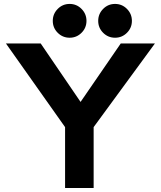

<svg xmlns="http://www.w3.org/2000/svg" viewBox="-20 -948 811 968"><path d="M386.2 -434.1 588.9 -729H761.2L452.1 -307.1V0H308.1V-307.1L9.8 -729H185.1ZM271 -782.7Q246.1 -807.6 246.1 -842.8Q246.1 -877.9 271 -903.1Q295.9 -928.2 331.1 -928.2Q366.2 -928.2 391.1 -903.1Q416 -877.9 416 -842.8Q416 -807.6 391.1 -782.7Q366.2 -757.8 331.1 -757.8Q295.9 -757.8 271 -782.7ZM500 -782.7Q475.1 -807.6 475.1 -842.8Q475.1 -877.9 500 -903.1Q524.9 -928.2 560.1 -928.2Q595.2 -928.2 620.1 -903.1Q645 -877.9 645 -842.8Q645 -807.6 620.1 -782.7Q595.2 -757.8 560.1 -757.8Q524.9 -757.8 500 -782.7Z"/></svg>

Font: Miedinger*
Style: Bold
Weight: 700
Version: Version 001.000